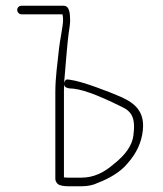

<svg xmlns="http://www.w3.org/2000/svg" viewBox="-20 -653 568 669"><path d="M203.6 -359C205.3 -347.5 212.7 -347.4 221.2 -345C259.6 -345 316.9 -324 401.5 -282.1C439.4 -265.4 453.1 -241.9 444.7 -180.1C440.2 -146.4 417.6 -113.6 376.9 -81.7C340.7 -49.9 304.2 -34 263.6 -34H218.8C212.9 -34 207.6 -34.3 202.8 -35V-339C202.8 -343.7 203.1 -350.3 203.6 -359ZM201.8 -633H55C46.8 -633 40 -626.9 40 -618.5C40 -610.2 46.8 -603 55 -603H197.8C199.1 -597.7 199.8 -590.9 199.8 -582.8C199.8 -564.1 187.6 -504.4 185.8 -485.5C181 -435.8 172.8 -386.6 172.8 -332V-30C172.8 -23.3 175.7 -17.3 181.4 -12C187.2 -6.7 201 -4 218.8 -4H263.6C286 -4 305.2 -8 321.2 -16C363.2 -32.2 400.6 -54.6 423.8 -83C455.6 -118.3 473.6 -157.3 477.8 -200C484.3 -264.5 449.7 -294 401.2 -315.4C362.2 -332.6 266.4 -369.7 224.4 -375L216.4 -376C210.5 -377.3 206.3 -373.3 203.6 -364C203.6 -366 203.9 -370.2 204.4 -376.5C206.5 -401.2 215.4 -512.6 219.1 -536C222.6 -558 224.4 -572.3 224.4 -579C224.4 -605.3 222.4 -633 201.8 -633Z"/></svg>

Font: MewTooHand
Style: Condensed
Weight: 400
Designer: Mew Too, Robert Jablonski
Version: Version 0.77